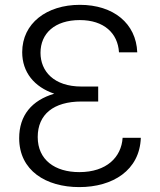

<svg xmlns="http://www.w3.org/2000/svg" viewBox="-20 -757 654 787"><path d="M382.5 -386.7V-402.3H313.9C200.6 -402.3 146 -465.2 146 -540.5C146 -619.7 204.2 -674.7 307.2 -674.7C406.6 -674.7 463.1 -620.4 467.7 -542.6H542.6C538 -660.5 445.7 -737.2 307.2 -737.2C171.5 -737.2 71 -661.6 71 -543C71 -460.9 120.4 -400.6 202.4 -372.9C110.4 -345.9 58.6 -284.1 58.6 -190.7C58.6 -57.5 168.7 9.9 305 9.9C442.1 9.9 552.6 -58.9 557.2 -192.1H482.6C477.6 -113.3 417.6 -51.5 305 -51.5C205.3 -51.5 134.6 -101.6 134.6 -195.3C134.6 -288 199.6 -340.9 313.9 -340.9H382.5Z"/></svg>

Font: Karasuma Gothic
Style: Light
Weight: 300
Designer: Rasmus Andersson / Ryoko Nishizuka
Foundry: rsms
Version: Version 1.00